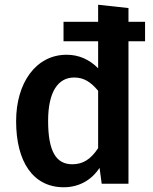

<svg xmlns="http://www.w3.org/2000/svg" viewBox="-20 -775 646 810"><path d="M522 -683V-741L394 -755V-683H248V-601H394V-487C356 -525 312 -544 261 -544C132 -544 48 -426 48 -264C48 -92 120 15 249 15C314 15 367 -16 400 -67L409 0H522V-601H592V-683ZM285 -82C218 -82 183 -134 183 -265C183 -388 225 -448 293 -448C334 -448 363 -429 394 -392V-150C363 -103 330 -82 285 -82Z"/></svg>

Font: Fira Sans Medium
Style: Regular
Weight: 500
Designer: Carrois Corporate & Edenspiekermann AG
Foundry: Carrois Corporate GbR & Edenspiekermann AG
Version: Version 4.203